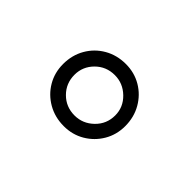

<svg xmlns="http://www.w3.org/2000/svg" viewBox="-48 -753 380 380"><g transform="rotate(45 141.5 -563.0)"><path d="M51 -562Q51 -587 62.5 -607Q74 -627 94 -638.5Q114 -650 139 -650Q163 -650 182.5 -638.5Q202 -627 213.5 -607Q225 -587 225 -562Q225 -538 213.5 -518.5Q202 -499 182.5 -487.5Q163 -476 139 -476Q114 -476 94 -487.5Q74 -499 62.5 -518.5Q51 -538 51 -562ZM139 -506Q162 -506 179 -522.5Q196 -539 196 -563Q196 -586 179 -602.5Q162 -619 139 -619Q115 -619 98.5 -602.5Q82 -586 82 -563Q82 -539 98.5 -522.5Q115 -506 139 -506Z"/></g></svg>

Font: Josefin Sans Thin Light
Style: Regular
Weight: 300
Version: Version 2.000